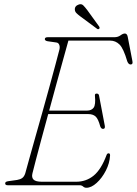

<svg xmlns="http://www.w3.org/2000/svg" viewBox="-20 -876 647 908"><path d="M355.5 0H16Q4.5 0 4.5 -9Q4.5 -17 18.5 -19L61 -25Q76 -27.5 85.2 -34.2Q94.5 -41 99.5 -56.5Q105.5 -78.5 117.8 -122.8Q130 -167 146.2 -224.2Q162.5 -281.5 180 -343.8Q197.5 -406 213.5 -464.5Q229.5 -523 242 -569.5Q254.5 -616 261 -641.5Q264 -654.5 260.2 -664Q256.5 -673.5 247 -675L205 -681Q192 -683.5 192 -691Q192 -700 205.5 -700H520.5Q538 -700 549.8 -708.8Q561.5 -717.5 570.5 -717.5Q581 -717.5 584 -702L606 -588Q610 -571 597.5 -571Q588 -571 582 -585.5Q564 -647 545.2 -665.5Q526.5 -684 500.5 -684H303.5Q293.5 -648.5 278.8 -595Q264 -541.5 246.8 -479Q229.5 -416.5 212.5 -353H391.5Q413 -353 423 -367Q433 -381 429 -422.5Q427.5 -433.5 437 -433.5Q447 -433.5 448.5 -423.5L475.5 -282Q478.5 -267 468 -266.5Q458.5 -266 454 -278.5Q444.5 -314 432 -325.2Q419.5 -336.5 397 -336.5H208Q191 -274.5 175.8 -218Q160.5 -161.5 149.5 -119Q138.5 -76.5 133.5 -56.5Q128.5 -37 138.5 -26.8Q148.5 -16.5 178.5 -16.5H340Q387.5 -16.5 423 -45.5Q458.5 -74.5 484 -143Q487 -151 493.5 -151Q501 -151 500.5 -140.5Q498.5 -104 480.5 -69Q462.5 -34 437.2 -11Q412 12 388.5 12Q379.5 12 373 6Q366.5 0 355.5 0ZM392.5 -828.5 449 -750.5Q453 -743.5 449 -740Q444 -736 439.5 -739.5L358.5 -799.5Q348.5 -807 341.5 -814Q334.5 -821 334 -830Q332.5 -848 353.5 -855Q365.5 -858.5 373.5 -850.8Q381.5 -843 392.5 -828.5Z"/></svg>

Font: Fraunces 72pt Soft Thin
Style: Italic
Weight: 100
Italic angle: -16°
Version: Version 1.000;[0bf87f6ff]